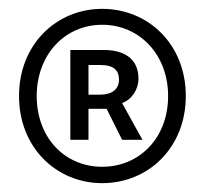

<svg xmlns="http://www.w3.org/2000/svg" viewBox="-20 -733 463 434"><path d="M211 -319C315 -319 400 -399 400 -516C400 -633 315 -713 211 -713C108 -713 23 -633 23 -516C23 -399 108 -319 211 -319ZM211 -356C127 -356 63 -421 63 -516C63 -610 127 -677 211 -677C295 -677 360 -610 360 -516C360 -421 295 -356 211 -356ZM139 -417H180V-487H221L256 -417H302L256 -500C278 -508 293 -531 293 -555C293 -603 257 -620 215 -620H139ZM180 -519V-586H208C238 -586 249 -573 249 -553C249 -531 233 -519 206 -519Z"/></svg>

Font: Giro Sans Regular
Style: Regular
Weight: 400
Designer: Paul D. Hunt
Foundry: Adobe Systems Incorporated
Version: Version 1.000;PS 1.0;hotconv 1.0.88;makeotf.lib2.5.647800